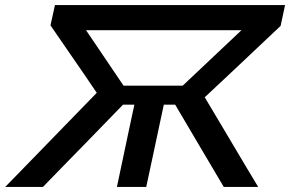

<svg xmlns="http://www.w3.org/2000/svg" viewBox="-48 -733 1138 753"><path d="M-27.5 0Q3.5 -31.5 44.2 -73.5Q85 -115.5 127.8 -159.5Q170.5 -203.5 207.5 -241.5L331.5 -369L275 -452Q244.5 -496 213.5 -541.2Q182.5 -586.5 150 -633.5L167.5 -713H1070L1052.5 -631.5Q1002.5 -584.5 954.5 -539Q906.5 -493.5 858 -448L755 -351.5L820.5 -241.5Q843.5 -203 869.5 -159Q895.5 -115 920.5 -73.2Q945.5 -31.5 964.5 0H829.5Q799.5 -50.5 773.8 -94.2Q748 -138 722.5 -181L639 -322.5H594.5L575.5 -234Q561.5 -168 549.8 -113.2Q538 -58.5 525.5 0H410.5Q423 -58.5 434.5 -113.2Q446 -168 460 -234L479 -322.5H434.5L299 -183Q256 -139 212.8 -94.8Q169.5 -50.5 120.5 0ZM436.5 -397H668.5L899 -614.5H289.5Z"/></svg>

Font: Commissioner Medium
Style: Italic
Weight: 500
Italic angle: -12°
Designer: Kostas Bartsokas
Foundry: Kostas Bartsokas
Version: Version 1.000; ttfautohint (v1.8.3)